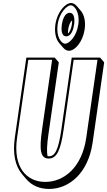

<svg xmlns="http://www.w3.org/2000/svg" viewBox="-20 -1207 711 1274"><path d="M644 -825H456L387.3 -348C367.4 -210 343.9 -170 305.1 -170C301.8 -170 298.7 -170.3 295.9 -170.9C289.3 -197.6 290.9 -243.2 301.4 -316.2L370.2 -793.2L342.9 -825H154.9L78.3 -293C62.4 -182.5 83.5 -101.3 127.3 -50.2L154.6 -18.3C191.6 25 244.9 46.8 305.7 46.8C438.2 46.8 565.2 -57.2 594.6 -261.2L671.2 -793.2ZM347.6 -1045C339.7 -990.1 351.7 -945.9 372.3 -921.8L399.6 -890C410.5 -877.2 423.8 -870.2 437.8 -870.2C477.5 -870.2 529.8 -929.2 541.9 -1013.2C549.7 -1067.3 536.9 -1111.2 516.3 -1135.2L489.1 -1167.1C478.1 -1179.9 465 -1187 451.6 -1187C413.7 -1187 359.6 -1128 347.6 -1045ZM458.3 -1071.5C458.7 -1063.5 458.3 -1054.5 456.9 -1045C452.9 -1017.3 442.6 -993.3 431.1 -984.5C430.7 -993.2 431.2 -1002.9 432.7 -1013.2C436.5 -1039.9 447.1 -1062.9 458.3 -1071.5ZM362.6 -1045C374.2 -1125.3 425.8 -1172 449.5 -1172C473.5 -1172 511.3 -1125.4 499.7 -1045C488 -963.5 438 -917 412.7 -917C386.6 -917 350.9 -963.4 362.6 -1045ZM390.4 -1045C385.8 -1013 385.9 -966 419.8 -966C453.2 -966 467.3 -1012.9 471.9 -1045C476.5 -1076.7 474.4 -1122 442.3 -1122C409.9 -1122 394.8 -1075.6 390.4 -1045ZM626.8 -810 552.3 -293C523.8 -94.9 403.6 0 280.6 0C157.6 0 64.7 -94.9 93.3 -293L167.8 -810H325.8L259.2 -348C240 -214.4 246.9 -155 302.9 -155C358.9 -155 383 -214.4 402.3 -348L468.8 -810Z"/></svg>

Font: Blink
Style: 3DObl
Weight: 400
Designer: Mew Too
Foundry: Cannot Into Space Fonts
Version: Version 001.000